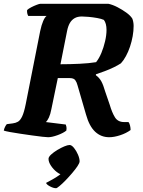

<svg xmlns="http://www.w3.org/2000/svg" viewBox="-31 -724 752 1013"><path d="M223 0Q216 0 192.5 -2.5Q169 -5 138 -9.5Q107 -14 76 -18.5Q45 -23 21 -27.5Q-3 -32 -11 -35Q-9 -46 -4 -55.5Q1 -65 5 -69L36 -73Q52 -75 64 -82Q76 -89 86 -110Q96 -131 105 -176L181 -560Q188 -593 197 -613.5Q206 -634 215 -640H118Q115 -645 113 -653Q111 -661 112 -671Q119 -678 133.5 -685.5Q148 -693 162.5 -698.5Q177 -704 182 -704H541Q564 -699 589 -686Q614 -673 635.5 -657.5Q657 -642 667 -626Q670 -619 672 -608.5Q674 -598 674 -587Q674 -561 669 -533Q664 -505 655 -478Q646 -451 633.5 -428Q621 -405 607 -390Q592 -380 569.5 -369Q547 -358 521.5 -348.5Q496 -339 475 -332V-327Q493 -314 503.5 -295Q514 -276 524 -241L548 -171Q560 -130 575.5 -105Q591 -80 624 -80H647Q652 -74 655 -62Q658 -50 658 -38Q635 -21 603 -10.5Q571 0 545 0Q502 0 471 -29Q440 -58 423 -119L378 -274Q374 -290 366 -301Q358 -312 337 -312H274L240 -148Q235 -121 227 -104Q219 -87 211 -80L316 -67Q318 -62 319.5 -54.5Q321 -47 319 -35Q303 -22 273 -11Q243 0 223 0ZM288 -385Q338 -385 389 -387.5Q440 -390 476 -396Q492 -416 504 -445Q516 -474 523.5 -506.5Q531 -539 531 -566Q531 -583 527.5 -596.5Q524 -610 517 -619Q504 -625 481.5 -629Q459 -633 437 -635Q415 -637 401 -637Q378 -637 362.5 -628Q347 -619 337.5 -602.5Q328 -586 323 -561ZM265 269Q251 269 233 259.5Q215 250 212 241Q229 232 247 222Q265 212 281 200.5Q297 189 306 177L298 197Q286 197 268.5 183.5Q251 170 238 150.5Q225 131 225 114Q225 104 238.5 91.5Q252 79 271 67.5Q290 56 308 48.5Q326 41 336 41Q347 41 359.5 56.5Q372 72 380.5 92Q389 112 389 127Q389 136 378 152.5Q367 169 349.5 189.5Q332 210 314.5 228Q297 246 283 257.5Q269 269 265 269Z"/></svg>

Font: Texturina Medium 12pt ExtraBold
Style: Italic
Weight: 800
Italic angle: -11°
Version: Version 1.002